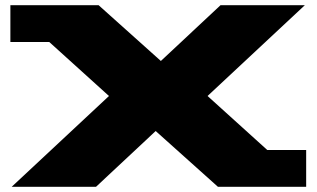

<svg xmlns="http://www.w3.org/2000/svg" viewBox="-20 -720 1220 740"><path d="M20 -558V-700H360L600 -485L830 -700H1155L780 -350L1010 -142H1160V0H820L580 -215L350 0H25L400 -350L170 -558Z"/></svg>

Font: Stalin One
Style: Regular
Weight: 400
Designer: Jovanny Lemonad
Foundry: Alexey Maslov, Jovanny Lemonad
Version: Version 3.002; ttfautohint (v0.91) -l 8 -r 50 -G 200 -x 0 -w